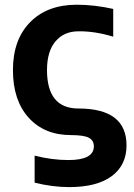

<svg xmlns="http://www.w3.org/2000/svg" viewBox="-20 -554 562 804"><path d="M176.8 -260.7Q176.8 -99.6 308.6 -99.6Q509.8 -99.6 509.8 54.7Q509.8 137.7 447.8 183.6Q385.7 229.5 269.5 229.5Q200.2 229.5 125 210.9V97.7Q197.3 116.2 266.6 116.2Q373 116.2 373 58.6Q373 34.2 352.1 22.9Q331.1 11.7 277.3 11.7Q166 11.7 100.1 -61Q34.2 -133.8 34.2 -260.7Q34.2 -387.7 106 -460.9Q177.7 -534.2 301.8 -534.2Q375 -534.2 454.1 -516.6V-400.4Q377 -423.8 308.6 -422.9Q248 -422.9 212.4 -380.9Q176.8 -338.9 176.8 -260.7Z"/></svg>

Font: Gen Shin Gothic Bold
Style: Bold
Weight: 700
Designer: [Source Han Sans]
Ryoko NISHIZUKA  (kana & ideographs); Paul D. Hunt (Latin, Greek & Cyrillic); Wenlong ZHANG  (bopomofo
Version: Version 1.002.20150607